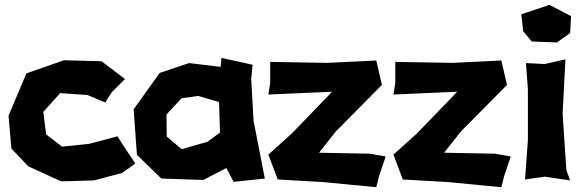

<svg xmlns="http://www.w3.org/2000/svg" viewBox="-20 -743 2426 799"><path d="M500 -414.1 402.3 -488.3 246.1 -492.2 89.8 -437.5 15.6 -261.7 27.3 -125 97.7 -50.8 234.4 11.7 371.1 7.8 488.3 -23.4 543 -62.5 496.1 -132.8 468.8 -175.8 351.6 -144.5 238.3 -132.8 171.9 -183.6 160.2 -277.3 230.5 -355.5 343.8 -347.7 418 -316.4 445.3 -359.4Z M735.4 -334 804.7 -343.8 891.6 -318.4 895.5 -191.4 843.8 -153.3 736.3 -122.1 673.8 -174.8 672.9 -266.6ZM898.4 -464.8 766.6 -480.5 644.5 -439.5 536.1 -288.1 549.8 -98.6 651.4 0 826.2 5.9 921.9 -43.9 952.1 13.7 1082 0 1035.2 -240.2 1025.4 -413.1 1031.2 -473.6 901.4 -502Z M1104.5 -485.4V-397.5L1096.7 -349.6L1362.3 -361.3L1194.3 -187.5L1096.7 -99.6L1135.7 3.9L1323.2 14.6L1545.9 36.1L1557.6 -10.7L1585 -91.8L1518.6 -103.5L1307.6 -107.4L1377.9 -196.3L1569.3 -389.6L1545.9 -491.2L1342.8 -481.4Z M1625 -485.4V-397.5L1617.2 -349.6L1882.8 -361.3L1714.8 -187.5L1617.2 -99.6L1656.2 3.9L1843.8 14.6L2066.4 36.1L2078.1 -10.7L2105.5 -91.8L2039.1 -103.5L1828.1 -107.4L1898.4 -196.3L2089.8 -389.6L2066.4 -491.2L1863.3 -481.4Z M2192.4 -570.3 2297.9 -566.4 2352.5 -605.5 2356.4 -675.8 2266.6 -722.7 2149.4 -683.6 2157.2 -613.3ZM2168.9 -480.5 2176.8 -371.1V-160.2L2165 3.9L2247.1 -7.8L2352.5 7.8L2336.9 -35.2L2321.3 -269.5L2333 -496.1L2247.1 -476.6Z"/></svg>

Font: MaokenAssortedSans-Lite
Style: Lite
Weight: 400
Version: Version 1.400